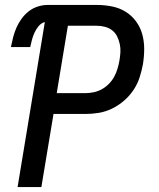

<svg xmlns="http://www.w3.org/2000/svg" viewBox="-20 -755 640 775"><path d="M51 0 161 -666Q146 -662 135.5 -649Q125 -636 119 -622.5Q113 -609 109 -594.5Q105 -580 102 -565H24Q28 -585 33 -604.5Q38 -624 46 -642.5Q54 -661 66.5 -678.5Q79 -696 95.5 -709Q112 -722 132 -728.5Q152 -735 172 -735H371Q402 -735 432 -729Q462 -723 486.5 -708Q511 -693 528.5 -669.5Q546 -646 554 -617.5Q562 -589 562 -558Q562 -527 557 -496Q552 -469 543.5 -442.5Q535 -416 519 -392Q503 -368 480.5 -348.5Q458 -329 432 -316.5Q406 -304 379 -299.5Q352 -295 325 -295H196L147 0ZM209 -379H324Q340 -379 357.5 -382.5Q375 -386 390.5 -394.5Q406 -403 419 -416Q432 -429 440.5 -444.5Q449 -460 454 -476.5Q459 -493 462 -510Q465 -527 466 -544Q467 -561 463.5 -577Q460 -593 453 -607.5Q446 -622 433.5 -632Q421 -642 404.5 -646.5Q388 -651 371 -651H254Z"/></svg>

Font: Iosevka Custom Medium
Style: Italic
Weight: 500
Italic angle: -9°
Designer: Belleve Invis
Foundry: Belleve Invis
Version: Version 27.0.1